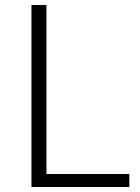

<svg xmlns="http://www.w3.org/2000/svg" viewBox="-20 -749 562 769"><path d="M106 0V-729H166V-52H498V0Z"/></svg>

Font: Noto Sans SC Thin Light
Style: Regular
Weight: 300
Version: Version 2.004-H2;hotconv 1.0.118;makeotfexe 2.5.65603